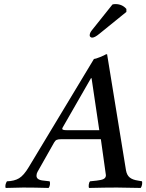

<svg xmlns="http://www.w3.org/2000/svg" viewBox="-20 -926 722 948"><path d="M310.1 -283.2H470.2L432.1 -540H429.2L289.1 -295.9Q287.1 -292 287.1 -290Q287.1 -283.2 310.1 -283.2ZM7.8 2Q5.4 -5.4 7.3 -14.4Q9.3 -23.4 14.2 -30.8Q50.8 -31.7 74.2 -45.9Q97.7 -60.1 122.1 -101.1L443.8 -634.8Q450.7 -634.8 473.6 -644Q496.6 -653.3 503.9 -658.2H508.8L602.1 -85Q606.4 -61 620.6 -49.6Q634.8 -38.1 662.1 -34.2L681.2 -30.8Q683.1 -23.4 681.2 -13.7Q679.2 -3.9 674.8 2Q598.6 0 557.1 0Q500 0 419.9 2Q417 -2 418.2 -13.7Q419.4 -25.4 424.8 -30.8L457 -34.2Q481 -36.6 491.9 -42.5Q502.9 -48.3 502.9 -61Q502.9 -63.5 499 -88.9L478 -238.8H284.2Q267.1 -238.8 259.8 -235.4Q252.4 -231.9 247.1 -222.2L165 -77.1Q160.2 -68.4 160.2 -58.1Q160.2 -37.1 195.8 -34.2L225.1 -30.8Q228 -24.4 226.6 -14.4Q225.1 -4.4 220.2 2Q149.9 0 94.2 0Q80.1 0 7.8 2ZM433.1 -775.9 535.2 -903.8Q541 -905.8 549.8 -905.8Q583.5 -905.8 604 -881.8V-867.2L470.2 -758.8Q447.8 -740.2 435.1 -740.2Q429.7 -740.2 426 -743.9Q422.4 -747.6 422.9 -752Q422.9 -763.2 433.1 -775.9Z"/></svg>

Font: Common Serif Medium
Style: Italic
Weight: 500
Italic angle: -12°
Designer: Philipp H. Poll, Khaled Hosny
Foundry: Stefan Peev, Context Ltd.
Version: Version 1.026